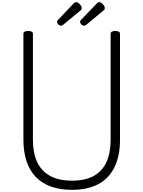

<svg xmlns="http://www.w3.org/2000/svg" viewBox="-20 -1740 1329 1779"><path d="M647 19Q538 19 453.5 -11Q369 -41 312 -100Q255 -159 226 -245.5Q197 -332 197 -445V-1426Q197 -1440 208 -1446.5Q219 -1453 241 -1453Q263 -1453 274 -1446.5Q285 -1440 285 -1426V-445Q285 -322 325 -237.5Q365 -153 445.5 -109.5Q526 -66 648 -66Q768 -66 847.5 -109.5Q927 -153 966 -237.5Q1005 -322 1005 -445V-1426Q1005 -1440 1016 -1446.5Q1027 -1453 1048 -1453Q1092 -1453 1092 -1426V-445Q1092 -295 1041 -191Q990 -87 891 -34Q792 19 647 19ZM546 -1502Q531 -1502 520 -1514Q509 -1526 509 -1537Q509 -1541 510.5 -1546Q512 -1551 519 -1557L663 -1709Q668 -1714 673.5 -1717Q679 -1720 687 -1720Q697 -1720 708.5 -1711Q720 -1702 728.5 -1689.5Q737 -1677 737 -1666Q737 -1659 735 -1653.5Q733 -1648 722 -1640L566 -1511Q560 -1507 555 -1504.5Q550 -1502 546 -1502ZM760 -1502Q745 -1502 733.5 -1514Q722 -1526 722 -1537Q722 -1541 723.5 -1546Q725 -1551 732 -1557L878 -1709Q883 -1714 887.5 -1717Q892 -1720 901 -1720Q911 -1720 922.5 -1711Q934 -1702 942.5 -1689.5Q951 -1677 951 -1666Q951 -1659 949 -1653.5Q947 -1648 936 -1640L780 -1511Q773 -1507 768.5 -1504.5Q764 -1502 760 -1502Z"/></svg>

Font: Playwrite ID
Style: Regular
Weight: 400
Designer: Veronika Burian, José Scaglione
Foundry: TypeTogether
Version: Version 1.002